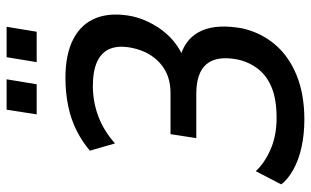

<svg xmlns="http://www.w3.org/2000/svg" viewBox="-200 -732 941 581"><g transform="rotate(-90 270.5 -441.5)"><path d="M199 9Q155 9 116 0.5Q77 -8 47.5 -24.5Q18 -41 3 -61L43 -138Q68 -111 109.5 -93Q151 -75 204 -75Q258 -75 294 -89Q330 -103 351.5 -130Q373 -157 381 -193Q393 -256 367 -287Q341 -318 277 -318H143L155 -396H280Q334 -396 369.5 -427.5Q405 -459 416 -512Q424 -551 414 -577.5Q404 -604 375.5 -617.5Q347 -631 301 -631Q253 -631 209 -614.5Q165 -598 127 -564L105 -640Q132 -663 165.5 -680Q199 -697 239.5 -705.5Q280 -714 325 -714Q398 -714 444 -689.5Q490 -665 507 -620Q524 -575 512 -513Q505 -481 488 -450Q471 -419 447 -396Q423 -373 394 -360L395 -365Q448 -348 468.5 -301Q489 -254 475 -178Q462 -122 426.5 -80Q391 -38 333.5 -14.5Q276 9 199 9ZM373 -801 388 -892H480L465 -801ZM215 -801 229 -892H321L306 -801Z"/></g></svg>

Font: Nunito Sans 10pt Condensed SemiBold
Style: Italic
Weight: 600
Width: 3
Italic angle: -9°
Designer: Vernon Adams
Foundry: Vernon Adams
Version: Version 3.101;gftools[0.9.27]